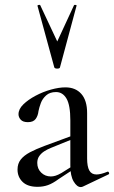

<svg xmlns="http://www.w3.org/2000/svg" viewBox="-20 -750 462 778"><path d="M316 6Q312 8 307 8Q292 8 278.5 -14.5Q265 -37 265 -79V-262Q265 -324 249.5 -350.5Q234 -377 207 -377Q182 -377 167 -363.5Q152 -350 145.5 -332.5Q139 -315 136 -300Q134 -281 124.5 -268Q115 -255 93 -255Q73 -255 64 -265Q55 -275 55 -287Q55 -308 74.5 -327Q94 -346 124 -362Q154 -378 186.5 -387Q219 -396 245 -396Q286 -396 309.5 -369.5Q333 -343 333 -292V-108Q333 -75 342 -59Q351 -43 371 -43Q388 -43 415 -54Q419 -56 421.5 -50.5Q424 -45 419 -43ZM132 7Q92 7 71.5 -13Q51 -33 51 -63Q51 -87 64 -103.5Q77 -120 101.5 -133Q126 -146 161 -159L275 -201L278 -188L187 -151Q172 -145 159.5 -137Q147 -129 139 -117.5Q131 -106 131 -90Q131 -66 147 -50.5Q163 -35 186 -35Q195 -35 205 -38Q215 -41 229 -49L288 -86L290 -72L217 -24Q194 -7 174.5 0Q155 7 132 7ZM132 -726Q131 -729 136.5 -730Q142 -731 143 -729L212 -582L280 -729Q282 -731 287 -730Q292 -729 290 -726L223 -477Q222 -472 212 -472Q202 -472 200 -477Z"/></svg>

Font: Cormorant Garamond Light Medium
Style: Regular
Weight: 500
Version: Version 4.001